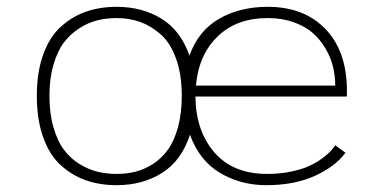

<svg xmlns="http://www.w3.org/2000/svg" viewBox="-20 -532 1090 563"><path d="M322 11Q273 11 232.2 -3.2Q191.5 -17.5 158.5 -47.2Q125.5 -77 106.8 -129Q88 -181 88 -251Q88 -320.5 106.8 -372.2Q125.5 -424 158.5 -453.8Q191.5 -483.5 232.2 -497.8Q273 -512 322 -512Q397 -512 453.5 -477.2Q510 -442.5 535.5 -369Q562 -442.5 623 -477.2Q684 -512 765 -512Q875 -512 938.2 -442.8Q1001.5 -373.5 997 -249H553Q554 -148.5 608.5 -85.2Q663 -22 764 -22Q801.5 -22 834.2 -29Q867 -36 887.8 -45.8Q908.5 -55.5 925.5 -68.2Q942.5 -81 950.2 -89.8Q958 -98.5 963 -106L993 -84Q963 -43.5 903 -16.2Q843 11 761 11Q686 11 625.2 -25Q564.5 -61 537 -137Q512.5 -61 455.2 -25Q398 11 322 11ZM322 -22Q351 -22 377 -28.5Q403 -35 428.5 -51.2Q454 -67.5 472.2 -92.8Q490.5 -118 501.8 -158.5Q513 -199 513 -251Q513 -314 496.2 -360.2Q479.5 -406.5 451 -431.5Q422.5 -456.5 390.5 -467.8Q358.5 -479 322 -479Q292.5 -479 265.8 -472.5Q239 -466 212.8 -449.2Q186.5 -432.5 167.5 -407.5Q148.5 -382.5 136.8 -342.2Q125 -302 125 -251Q125 -199 136.8 -158.5Q148.5 -118 167.5 -92.8Q186.5 -67.5 212.8 -51.2Q239 -35 265.8 -28.5Q292.5 -22 322 -22ZM765 -479Q673.5 -479 618 -425Q562.5 -371 554.5 -281H963Q963 -309 956.5 -336Q950 -363 934.8 -389.2Q919.5 -415.5 897.5 -435Q875.5 -454.5 841.2 -466.8Q807 -479 765 -479Z"/></svg>

Font: League Mono Extended Thin
Style: Regular
Weight: 100
Width: 9
Designer: Tyler Finck
Foundry: The League of Moveable Type / Tyler Finck
Version: Version 2.210